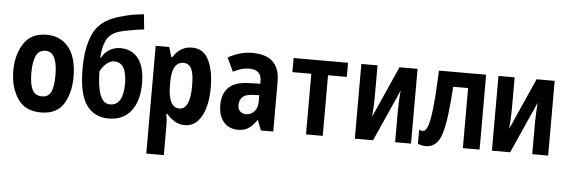

<svg xmlns="http://www.w3.org/2000/svg" viewBox="-58 -961 4116 1395"><g transform="rotate(5 2000.0 -263.5)"><path d="M470 -268Q470 -410 410.5 -483.5Q351 -557 250 -557Q136 -557 83 -474.5Q30 -392 30 -277Q30 -159 84 -75Q138 9 256 9Q370 9 420 -70.5Q470 -150 470 -268ZM162 -272Q162 -352 182 -396Q202 -440 252 -440Q338 -440 338 -271Q338 -185 319 -146.5Q300 -108 253 -108Q203 -108 182.5 -149.5Q162 -191 162 -272Z M970 -265Q970 -383 923.5 -445Q877 -507 791 -507Q748 -507 711.5 -484.5Q675 -462 658 -427H651Q656 -500 676.5 -547Q697 -594 752 -618Q770 -626 808 -634Q846 -642 886 -648.5Q926 -655 951 -657L940 -767Q870 -760 820 -748Q770 -736 739 -725Q617 -684 573.5 -585Q530 -486 530 -336Q530 -150 587.5 -70Q645 10 748 10Q855 10 912.5 -63Q970 -136 970 -265ZM654 -324Q666 -353 694.5 -380Q723 -407 755 -407Q847 -407 847 -252Q847 -93 750 -93Q702 -93 678.5 -154Q655 -215 654 -324Z M1173 -274V-291Q1173 -440 1257 -440Q1298 -440 1316 -403Q1334 -366 1334 -279Q1334 -107 1255 -107Q1173 -107 1173 -274ZM1173 240V17Q1173 -23 1165 -60H1173Q1199 -29 1232.5 -9.5Q1266 10 1305 10Q1382 10 1426 -68Q1470 -146 1470 -282Q1470 -397 1433 -476.5Q1396 -556 1309 -556Q1223 -556 1172 -474H1165L1144 -546H1045V240Z M1682 -169Q1682 -249 1776 -252L1826 -254V-209Q1826 -160 1801 -134Q1776 -108 1742 -108Q1717 -108 1699.5 -123Q1682 -138 1682 -169ZM1829 -73H1832L1860 0H1950V-365Q1950 -556 1749 -556Q1660 -556 1573 -507L1620 -407Q1658 -427 1686 -433.5Q1714 -440 1736 -440Q1826 -440 1826 -358V-338L1738 -335Q1550 -329 1550 -158Q1550 -80 1589 -35Q1628 10 1695 10Q1735 10 1766.5 -8.5Q1798 -27 1829 -73Z M2311 0V-442H2448V-545H2051V-442H2189V0Z M2678 0 2846 -376Q2843 -339 2841 -303Q2839 -267 2839 -232V0H2955V-545H2823L2656 -169Q2663 -252 2663 -315V-545H2545V0Z M3224 -438H3333V0H3455V-546H3111Q3102 -316 3084.5 -207.5Q3067 -99 3032 -99Q3015 -99 3005 -106V-3Q3034 9 3063 9Q3147 9 3178.5 -94Q3210 -197 3224 -438Z M3678 0 3846 -376Q3843 -339 3841 -303Q3839 -267 3839 -232V0H3955V-545H3823L3656 -169Q3663 -252 3663 -315V-545H3545V0Z"/></g></svg>

Font: Noto Sans Mono UI Condensed
Style: Bold
Weight: 700
Width: 3
Designer: Monotype Design team
Foundry: Monotype Imaging Inc.
Version: 1.000